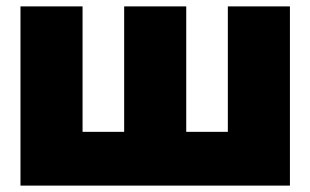

<svg xmlns="http://www.w3.org/2000/svg" viewBox="-20 -580 970 600"><path d="M562 -560V-168H692V-560H886V0H44V-560H238V-168H368V-560Z"/></svg>

Font: Tektur ExtraBold
Style: Regular
Weight: 800
Designer: Adam Jagosz
Foundry: Adam Jagosz
Version: Version 1.005;gftools[0.9.30]